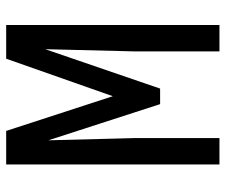

<svg xmlns="http://www.w3.org/2000/svg" viewBox="-76 -676 751 640"><g transform="rotate(-90 300.0 -355.5)"><path d="M184.1 -710.9 299.8 -355.5 424.8 -710.9H537.1V0H449.2V-283.7L456.5 -580.6L325.2 -197.8H273.4L152.8 -570.3L160.2 -283.7V0H72.3V-710.9Z"/></g></svg>

Font: Roboto Mono
Style: Regular
Weight: 400
Designer: Google
Version: Version 2.000985; 2015; ttfautohint (v1.3)